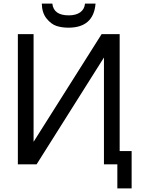

<svg xmlns="http://www.w3.org/2000/svg" viewBox="-20 -920 803 1075"><path d="M214 -900H273Q280 -834 365 -834Q405 -834 429 -851Q453 -868 456 -900H515Q504 -765 363 -765Q327 -765 297 -774.5Q267 -784 241 -816Q215 -848 214 -900ZM80 -729H168V-126L549 -729H650V-74H717V135H637V0H562V-598L185 0H80Z"/></svg>

Font: ColatingCofangSans
Style: Regular
Weight: 400
Foundry: GNU
Version: Version 412.227;June 27, 2022;FontCreator 11.0.0.2412 32-bit